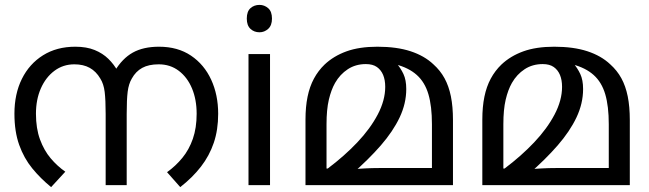

<svg xmlns="http://www.w3.org/2000/svg" viewBox="-20 -757 2655 785"><path d="M288 -566Q334 -566 367 -552.5Q400 -539 423 -516.5Q446 -494 462 -465L449 -466Q480 -518 523 -542Q566 -566 630 -566Q707 -566 761 -529.5Q815 -493 843.5 -431Q872 -369 872 -292Q872 -226 854 -173Q836 -120 801.5 -75.5Q767 -31 717 8L663 -53Q698 -78 725.5 -111.5Q753 -145 768.5 -189.5Q784 -234 784 -292Q784 -350 765 -395.5Q746 -441 711 -467.5Q676 -494 629 -494Q588 -494 561.5 -479.5Q535 -465 519 -436Q506 -414 502 -382Q498 -350 498 -291V0H412V-291Q412 -348 408 -381Q404 -414 390 -436Q373 -465 347 -479.5Q321 -494 284 -494Q238 -494 202.5 -467.5Q167 -441 147 -395.5Q127 -350 127 -292Q127 -232 143.5 -187Q160 -142 187 -110Q214 -78 247 -55L189 8Q146 -27 112 -68.5Q78 -110 58.5 -164.5Q39 -219 39 -292Q39 -373 69.5 -434.5Q100 -496 156 -531Q212 -566 288 -566Z M1084 -536V0H996V-536ZM1041 -737Q1061 -737 1076.5 -723.5Q1092 -710 1092 -681Q1092 -653 1076.5 -639Q1061 -625 1041 -625Q1019 -625 1004 -639Q989 -653 989 -681Q989 -710 1004 -723.5Q1019 -737 1041 -737Z M1523 -566Q1602 -566 1658.5 -547.5Q1715 -529 1752 -494Q1780 -469 1797.5 -437Q1815 -405 1823.5 -363Q1832 -321 1832 -266V0H1229V-268Q1229 -320 1237.5 -361.5Q1246 -403 1263.5 -435.5Q1281 -468 1307 -493Q1344 -528 1396.5 -547Q1449 -566 1523 -566ZM1476 -495Q1434 -495 1402 -474Q1370 -453 1350 -418Q1334 -390 1324.5 -349.5Q1315 -309 1315 -249V-68H1320Q1388 -119 1441 -175Q1494 -231 1524.5 -289Q1555 -347 1555 -402Q1555 -430 1546.5 -450.5Q1538 -471 1521 -483Q1504 -495 1476 -495ZM1641 -393Q1641 -334 1614 -277Q1587 -220 1537 -162.5Q1487 -105 1418 -45L1416 -65Q1445 -67 1473 -68.5Q1501 -70 1529 -70H1746V-249Q1746 -323 1731.5 -372Q1717 -421 1684 -450.5Q1651 -480 1597 -494L1599 -501Q1618 -479 1629.5 -454.5Q1641 -430 1641 -393Z M2246 -566Q2325 -566 2381.5 -547.5Q2438 -529 2475 -494Q2503 -469 2520.5 -437Q2538 -405 2546.5 -363Q2555 -321 2555 -266V0H1952V-268Q1952 -320 1960.5 -361.5Q1969 -403 1986.5 -435.5Q2004 -468 2030 -493Q2067 -528 2119.5 -547Q2172 -566 2246 -566ZM2199 -495Q2157 -495 2125 -474Q2093 -453 2073 -418Q2057 -390 2047.5 -349.5Q2038 -309 2038 -249V-68H2043Q2111 -119 2164 -175Q2217 -231 2247.5 -289Q2278 -347 2278 -402Q2278 -430 2269.5 -450.5Q2261 -471 2244 -483Q2227 -495 2199 -495ZM2364 -393Q2364 -334 2337 -277Q2310 -220 2260 -162.5Q2210 -105 2141 -45L2139 -65Q2168 -67 2196 -68.5Q2224 -70 2252 -70H2469V-249Q2469 -323 2454.5 -372Q2440 -421 2407 -450.5Q2374 -480 2320 -494L2322 -501Q2341 -479 2352.5 -454.5Q2364 -430 2364 -393Z"/></svg>

Font: lmalayalam25
Style: Book
Weight: 400
Designer: Jelle Bosma - Monotype Design Team
Foundry: Monotype Imaging Inc.
Version: Version 2.003